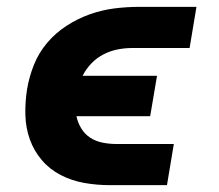

<svg xmlns="http://www.w3.org/2000/svg" viewBox="-20 -540 640 560"><path d="M467 0H300Q262 0 225.5 -6.5Q189 -13 157 -29.5Q125 -46 102 -73Q79 -100 67 -133.5Q55 -167 54 -204.5Q53 -242 59 -280Q65 -316 79 -351Q93 -386 117.5 -415Q142 -444 174.5 -465Q207 -486 242.5 -498.5Q278 -511 314 -515.5Q350 -520 386 -520H553L533 -400H366Q345 -400 324 -396Q303 -392 283 -382Q263 -372 247 -355.5Q231 -339 221 -319H438L418 -201H203Q207 -182 217 -165.5Q227 -149 243 -138.5Q259 -128 279 -124Q299 -120 320 -120H487Z"/></svg>

Font: Iosevka Heavy Extended
Style: Italic
Weight: 900
Width: 7
Italic angle: -9°
Monospace: yes
Designer: Belleve Invis
Foundry: Belleve Invis
Version: Version 32.5.0; ttfautohint (v1.8.4)